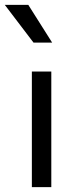

<svg xmlns="http://www.w3.org/2000/svg" viewBox="-50 -770 312 790"><path d="M81.1 -475.6H161.1V0H81.1ZM-30.3 -750H66.4L164.6 -594.7H87.9Z"/></svg>

Font: Selawik
Style: Regular
Weight: 400
Designer: Aaron Bell
Foundry: Microsoft Corporation
Version: Version 1.01